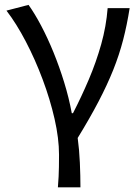

<svg xmlns="http://www.w3.org/2000/svg" viewBox="-20 -577 580 796"><path d="M220 199.6Q222.1 174.3 223 155.4Q223.9 136.4 224.3 115.4Q224.7 94.4 224.7 64.7Q224.7 -3.1 206.2 -84.2Q187.7 -165.4 156.7 -248Q125.8 -330.6 87 -404.8Q48.3 -479 6.8 -533L98.3 -556.8Q123.6 -521.5 150.4 -470.9Q177.2 -420.3 201.7 -360.3Q226.2 -300.2 246 -235.8Q265.9 -171.3 277.6 -107.7H282.6Q317.9 -176.3 348.3 -247.8Q378.7 -319.3 399.6 -393.6Q420.4 -467.8 426.3 -543.4H517.5Q506.7 -474.4 490.6 -412.2Q474.5 -349.9 449.5 -287.3Q424.4 -224.7 388.3 -155.7Q352.3 -86.8 302.1 -5Q308.7 43.5 311.1 97.8Q313.5 152.2 313.5 199.6Z"/></svg>

Font: Noto Sans TC Thin
Style: Regular
Weight: 100
Designer: Ryoko NISHIZUKA 西塚涼子 (kana, bopomofo & ideographs); Paul D. Hunt (Latin, Greek & Cyrillic); Sandoll Communications 산돌커뮤니
Foundry: Adobe
Version: Version 2.004-H2;hotconv 1.0.118;makeotfexe 2.5.65603